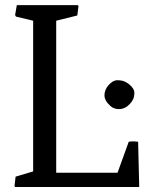

<svg xmlns="http://www.w3.org/2000/svg" viewBox="-20 -749 623 769"><path d="M42.5 -41.5 112.8 -62.5V-666L43.9 -682.6L40.5 -689L47.4 -728.5H292L294.4 -724.1L289.6 -687L205.1 -666V-57.1H450.7L495.6 -181.2Q509.8 -184.1 533.2 -181.2L537.6 0H40.5L38.1 -4.4ZM415 -408.2Q432.6 -427.7 449.2 -427.7Q465.8 -427.7 477.1 -423.3Q488.3 -418.9 497.6 -411.1Q518.1 -394 518.1 -378.2Q518.1 -362.3 513.2 -351.6Q508.3 -340.8 499.5 -332Q480.5 -312 456.5 -312Q436 -312 422.6 -324.2Q409.2 -336.4 403.8 -346.7Q398.4 -356.9 398.4 -367.7Q398.4 -378.4 402.8 -389.2Q407.2 -399.9 415 -408.2Z"/></svg>

Font: Trykker
Style: Regular
Weight: 400
Designer: Magnus Gaarde
Foundry: Magnus Gaarde
Version: Version 1.001